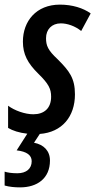

<svg xmlns="http://www.w3.org/2000/svg" viewBox="-44 -570 412 830"><path d="M172 124C172 82 145 55 103 47L128 9C224 2 280 -66 280 -162C280 -232 256 -263 205 -314C163 -353 155 -373 155 -405C155 -443 180 -469 219 -469C246 -469 280 -458 307 -436L348 -512C316 -535 269 -550 215 -550C113 -550 55 -479 55 -390C55 -336 75 -297 122 -251C167 -207 177 -185 177 -152C177 -102 147 -76 100 -76C64 -76 19 -92 -9 -113V-17C11 -5 39 4 74 8L28 80C72 85 93 101 93 127C93 159 70 179 31 179C7 179 -12 176 -24 172V232C-3 238 20 240 43 240C116 240 172 202 172 124Z"/></svg>

Font: Noto Sans UI Condensed Medium
Style: Italic
Weight: 500
Width: 3
Italic angle: -12°
Designer: Monotype Design Team
Foundry: Monotype Imaging Inc.
Version: Version 1.901